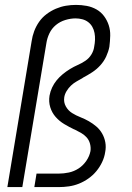

<svg xmlns="http://www.w3.org/2000/svg" viewBox="-20 -763 540 783"><path d="M10 0 109 -595Q112 -616 119.5 -636Q127 -656 139.5 -674Q152 -692 170 -705.5Q188 -719 208 -727.5Q228 -736 248.5 -739.5Q269 -743 290 -743Q312 -743 333.5 -739Q355 -735 373.5 -724.5Q392 -714 404.5 -697Q417 -680 423.5 -660Q430 -640 429.5 -617.5Q429 -595 426 -572Q422 -552 413 -532.5Q404 -513 389 -496.5Q374 -480 355.5 -468Q337 -456 318 -446L317 -445Q305 -438 292.5 -431Q280 -424 269.5 -414Q259 -404 251.5 -391.5Q244 -379 242 -366Q239 -346 248.5 -329Q258 -312 274 -302Q290 -292 308 -285Q326 -278 342.5 -268.5Q359 -259 373 -247Q387 -235 396.5 -218.5Q406 -202 409.5 -182.5Q413 -163 409 -143Q406 -122 396.5 -102Q387 -82 373 -65Q359 -48 340.5 -35Q322 -22 302 -14Q282 -6 261 -3Q240 0 219 0H120L129 -55H219Q240 -55 261 -59.5Q282 -64 300.5 -76Q319 -88 332 -107Q345 -126 349 -147Q351 -162 347 -177Q343 -192 333 -203Q323 -214 310.5 -221Q298 -228 284 -235H283Q262 -245 242 -257Q222 -269 207 -286Q192 -303 185 -325.5Q178 -348 182 -373Q185 -390 192.5 -406Q200 -422 211 -435.5Q222 -449 236 -460.5Q250 -472 265.5 -481.5Q281 -491 297 -498Q313 -505 328 -515Q343 -525 352.5 -540.5Q362 -556 364 -572Q367 -587 367.5 -601Q368 -615 365.5 -628.5Q363 -642 356.5 -653.5Q350 -665 339.5 -673Q329 -681 315.5 -684.5Q302 -688 288 -688Q268 -688 246.5 -681.5Q225 -675 208 -661Q191 -647 181.5 -627Q172 -607 169 -586L71 0Z"/></svg>

Font: Iosevka SS04 Light
Style: Italic
Weight: 300
Italic angle: -9°
Monospace: yes
Designer: Belleve Invis
Foundry: Belleve Invis
Version: Version 19.0.0; ttfautohint (v1.8.4)